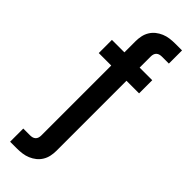

<svg xmlns="http://www.w3.org/2000/svg" viewBox="-312 -750 980 980"><g transform="rotate(45 178.0 -260.0)"><path d="M33 215V120H82Q90 120 98 118Q106 116 112 110.5Q118 105 120.5 97Q123 89 123 81V-425H33V-520H123V-601Q123 -620 127 -639Q131 -658 141 -674.5Q151 -691 166 -703Q181 -715 199 -722.5Q217 -730 236 -732.5Q255 -735 274 -735H324V-640H274Q266 -640 258 -638Q250 -636 244 -630.5Q238 -625 235.5 -617Q233 -609 233 -601V-520H324V-425H233V81Q233 100 229 119Q225 138 215 154.5Q205 171 190 183Q175 195 157 202.5Q139 210 120 212.5Q101 215 82 215Z"/></g></svg>

Font: Iosevka QP
Style: Bold
Weight: 700
Designer: Belleve Invis
Foundry: Belleve Invis
Version: Version 20.0.0; ttfautohint (v1.8.4)